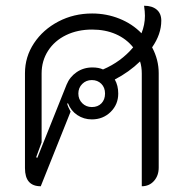

<svg xmlns="http://www.w3.org/2000/svg" viewBox="-20 -640 643 669"><path d="M510 -475Q533 -432 533 -385V-56Q533 -28 516.5 -9.5Q500 9 474 9V-384Q474 -407 468 -426Q430 -389 380 -363Q392 -342 392 -314Q392 -276 365.5 -250Q339 -224 300 -224Q272 -224 249.5 -239Q227 -254 217 -280L214 -279Q217 -267 226 -251L122 9Q67 9 67 -54V-385Q67 -442 98.5 -489.5Q130 -537 183.5 -565Q237 -593 301 -593Q351 -593 396 -575Q441 -557 473 -524Q485 -554 485 -585Q485 -599 482 -620Q510 -620 526 -606.5Q542 -593 542 -568Q542 -521 510 -475ZM444 -475Q420 -505 383.5 -521Q347 -537 301 -537Q250 -537 210 -517.5Q170 -498 147.5 -463Q125 -428 125 -384V-144L106 -92L110 -90L212 -345Q223 -372 247 -388.5Q271 -405 302 -405Q324 -405 339 -398Q402 -425 444 -475ZM346 -314Q346 -335 333 -348Q320 -361 300 -361Q280 -361 266.5 -347.5Q253 -334 253 -314Q253 -294 266.5 -280.5Q280 -267 300 -267Q321 -267 333.5 -280Q346 -293 346 -314Z"/></svg>

Font: K2D ExtraLight
Style: Regular
Weight: 275
Designer: Katatrad Aksorn Co.,Ltd.
Foundry: Cadson Demak Co.,Ltd.
Version: Version 1.000; ttfautohint (v1.6)